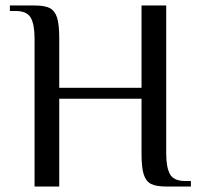

<svg xmlns="http://www.w3.org/2000/svg" viewBox="-20 -680 733 700"><path d="M36 -640H16V-660H106Q143 -660 161.5 -650.5Q180 -641 188 -616Q196 -591 196 -540V-360H496V-660H586V-120Q586 -69 600 -44.5Q614 -20 656 -20H676V0H586Q549 0 530.5 -9.5Q512 -19 504 -44Q496 -69 496 -120V-320H196V0H106V-540Q106 -591 92 -615.5Q78 -640 36 -640Z"/></svg>

Font: ZCOOL XiaoWei
Style: Regular
Weight: 400
Version: Version 1.000